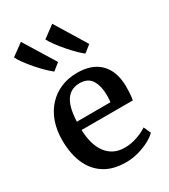

<svg xmlns="http://www.w3.org/2000/svg" viewBox="-215 -977 955 1088"><g transform="rotate(-30 263.0 -433.0)"><path d="M281.5 11Q195.5 11 139.5 -25.8Q83.5 -62.5 56.2 -127.5Q29 -192.5 29 -277.5Q29 -344 48.2 -397.8Q67.5 -451.5 102.8 -489.2Q138 -527 186 -547.2Q234 -567.5 292 -567.5Q388 -567.5 440.2 -515.8Q492.5 -464 495 -368Q495 -337 493.5 -314Q492 -291 488 -274H153Q154.5 -227 165.2 -188.5Q176 -150 196.5 -122.2Q217 -94.5 247 -79.5Q277 -64.5 316.5 -64.5Q357.5 -64.5 399.5 -79.2Q441.5 -94 464.5 -111L485.5 -64.5Q468.5 -46.5 436.5 -29.2Q404.5 -12 364.2 -0.5Q324 11 281.5 11ZM153.5 -328 373.5 -328.5Q374.5 -338 375.2 -350Q376 -362 376 -372Q376 -433 353 -471.2Q330 -509.5 275 -509.5Q250 -509.5 228.8 -500.5Q207.5 -491.5 191.2 -470.8Q175 -450 165.2 -415Q155.5 -380 153.5 -328ZM184.5 -638.5Q169.5 -649.5 146.2 -672Q123 -694.5 98.8 -722.2Q74.5 -750 55 -776.5Q35.5 -803 27 -821.5L105 -878.5L230.5 -674.5L185.5 -638.5ZM388 -638.5Q373 -649.5 350.5 -671.8Q328 -694 304.5 -721.2Q281 -748.5 261.2 -775Q241.5 -801.5 232 -821L310 -878.5L434.5 -674.5L389 -638.5Z"/></g></svg>

Font: Merriweather 24pt SemiBold
Style: Regular
Weight: 600
Designer: Eben Sorkin
Foundry: Eben Sorkin
Version: Version 2.100